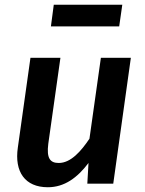

<svg xmlns="http://www.w3.org/2000/svg" viewBox="-20 -772 609 807"><path d="M481 -661 494 -752H206L194 -661ZM181 15C251 15 305 -25 352 -87L347 0H456L530 -529H404L356 -189C321 -137 278 -87 227 -87C191 -87 175 -106 183 -168L234 -529H108L55 -152C40 -50 85 15 181 15Z"/></svg>

Font: Fira Sans Medium
Style: Italic
Weight: 500
Italic angle: -8°
Designer: bBox Type GmbH & Carrois Corporate GbR & Edenspiekermann AG
Foundry: bBox Type GmbH & Carrois Corporate GbR & Edenspiekermann AG
Version: Version 4.301;PS 004.301;hotconv 1.0.88;makeotf.lib2.5.64775